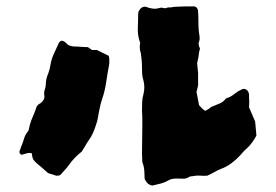

<svg xmlns="http://www.w3.org/2000/svg" viewBox="-20 -593 861 599"><path d="M780 -170Q774 -159 766.5 -148.5Q759 -138 750 -130Q744 -125 739 -119.5Q734 -114 729 -108Q716 -94 701 -83Q686 -72 669 -66Q659 -62 648.5 -56Q638 -50 627 -45Q617 -44 606 -45Q595 -46 584 -44Q581 -43 577.5 -43Q574 -43 570 -41Q561 -35 551 -35.5Q541 -36 531 -36Q525 -36 518.5 -35Q512 -34 507 -31Q495 -24 482 -20.5Q469 -17 455 -14Q440 -17 434 -30Q431 -33 431 -38Q431 -50 430 -62.5Q429 -75 424 -87Q424 -95 423.5 -101.5Q423 -108 423 -114Q423 -134 423.5 -155Q424 -176 424 -197Q424 -209 424 -221.5Q424 -234 423 -247Q423 -261 423.5 -274.5Q424 -288 428 -301Q433 -323 427 -344Q424 -353 423.5 -362.5Q423 -372 423 -382Q423 -394 422 -405.5Q421 -417 419 -429Q417 -434 416.5 -438.5Q416 -443 416 -447Q416 -452 417 -456Q418 -460 416 -463Q409 -484 410 -505.5Q411 -527 411 -549Q411 -551 411.5 -552.5Q412 -554 412 -557Q414 -559 415 -561Q416 -563 417 -565Q428 -576 440 -570Q449 -567 458 -566Q467 -565 477 -568Q483 -570 490 -568Q497 -566 504 -570Q510 -569 516.5 -570.5Q523 -572 530 -572Q537 -572 544 -572.5Q551 -573 558 -573H585Q590 -573 594 -568.5Q598 -564 598 -557Q599 -542 599 -527Q599 -512 600 -498Q601 -488 602.5 -479Q604 -470 600 -460Q599 -458 600 -454.5Q601 -451 601 -448Q605 -442 603 -437Q601 -432 600.5 -426Q600 -420 599 -414Q598 -410 597 -405Q596 -400 595 -396L598 -365V-337Q599 -330 597 -322Q595 -314 593 -306Q595 -296 597 -286Q599 -276 601 -265Q604 -261 611 -254Q613 -253 615 -251Q617 -249 620 -247Q622 -248 624.5 -249.5Q627 -251 629 -252Q633 -254 636 -257Q639 -260 643 -261Q655 -266 666 -270.5Q677 -275 685 -286Q699 -290 710 -299Q721 -308 734 -314Q742 -318 749 -313Q756 -308 757 -298V-286Q758 -279 757.5 -272.5Q757 -266 757 -258L776 -214Q777 -203 778 -192Q779 -181 780 -170ZM321 -408Q321 -403 321 -398.5Q321 -394 320 -389Q315 -362 311 -335Q307 -308 298 -282Q294 -270 291 -255Q288 -242 286 -228.5Q284 -215 279 -202Q275 -189 269.5 -177Q264 -165 256 -154Q251 -147 246 -138Q241 -129 235 -120Q213 -103 197 -81Q190 -71 182.5 -63Q175 -55 168 -47Q158 -43 152 -46L130 -53Q121 -61 112 -69Q103 -77 93 -85Q86 -92 83.5 -96Q81 -100 79 -115Q71 -117 63 -114.5Q55 -112 47 -110Q39 -114 41 -122Q43 -125 43.5 -128Q44 -131 45 -133Q51 -146 54.5 -159Q58 -172 67 -183Q69 -185 69 -186.5Q69 -188 70 -190Q74 -210 81.5 -227Q89 -244 95 -262Q98 -265 100 -267Q102 -269 105 -270Q112 -275 116 -281.5Q120 -288 118 -297Q117 -306 120 -314.5Q123 -323 123 -331Q123 -347 131 -365Q133 -371 134.5 -376.5Q136 -382 137 -388Q140 -408 148 -425Q156 -442 164 -460Q171 -470 181 -463Q183 -462 186 -459Q191 -453 196.5 -451Q202 -449 209 -448Q220 -448 231.5 -447Q243 -446 254 -446Q259 -443 261.5 -441Q264 -439 267 -437H282Q290 -433 299.5 -428.5Q309 -424 319 -419Q320 -416 320.5 -413.5Q321 -411 321 -408Z"/></svg>

Font: Darumadrop One
Style: Regular
Weight: 400
Version: Version 1.000